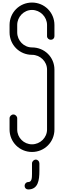

<svg xmlns="http://www.w3.org/2000/svg" viewBox="-20 -1190 502 1506"><path d="M261 62C245 62 231 76 231 92V150V174C231 208 229 238 201 238C185 238 173 252 173 268C173 284 185 296 201 296C279 296 289 224 289 150V92C289 76 277 62 261 62ZM231 -1170C133 -1170 55 -1092 55 -994V-936C55 -838 133 -760 231 -760C295 -760 349 -708 349 -644V-174C349 -110 295 -58 231 -58C167 -58 115 -110 115 -174V-262C115 -278 101 -292 85 -292C69 -292 55 -278 55 -262V-174C55 -76 133 2 231 2C329 2 407 -76 407 -174V-644C407 -742 329 -818 231 -818C167 -818 115 -872 115 -936V-994C115 -1058 167 -1112 231 -1112C295 -1112 349 -1058 349 -994V-906C349 -890 363 -878 379 -878C395 -878 407 -890 407 -906V-994C407 -1092 329 -1170 231 -1170Z"/></svg>

Font: bauhaus_2017
Style: _regular
Weight: 400
Version: Version 1.0